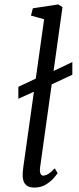

<svg xmlns="http://www.w3.org/2000/svg" viewBox="-20 -838 356 868"><path d="M63 -391.5V-445.5L157.5 -490L198 -505.5L307 -557.5V-500L195 -448L152.5 -432ZM161 -79Q159 -62 163.2 -53Q167.5 -44 174.5 -44Q184.5 -44 197 -51Q209.5 -58 227.5 -77L240.5 -55.5Q236.5 -48.5 222.8 -32.8Q209 -17 187 -3.5Q165 10 135 10Q118 10 106 4Q94 -2 88 -15.5Q82 -29 82.5 -50.5Q82.5 -54 83 -60Q83.5 -66 84.2 -72.5Q85 -79 85.5 -83.5L179.5 -751L120 -767.5L128.5 -800.5L243.5 -818L262.5 -806Z"/></svg>

Font: Merriweather 7pt Light
Style: Italic
Weight: 300
Italic angle: -7.8°
Designer: Eben Sorkin
Foundry: Eben Sorkin
Version: Version 2.200;gftools[0.9.31]